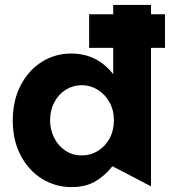

<svg xmlns="http://www.w3.org/2000/svg" viewBox="-20 -751 692 782"><path d="M595 -731H441V-449Q375 -533 270 -533Q205 -533 151 -499.5Q97 -466 64.5 -404Q32 -342 32 -260Q32 -179 64.5 -117.5Q97 -56 151.5 -22.5Q206 11 271 11Q327 11 366 -11Q405 -33 438 -74L595 8ZM184 -261Q184 -302 201.5 -335Q219 -368 248.5 -386Q278 -404 313 -404Q348 -404 378 -385.5Q408 -367 426 -334.5Q444 -302 444 -262Q444 -220 426.5 -187.5Q409 -155 379 -136.5Q349 -118 313 -118Q275 -118 245.5 -138Q216 -158 200 -191Q184 -224 184 -261ZM652 -693H343V-556H652Z"/></svg>

Font: Geom
Style: Bold
Weight: 700
Version: Version 1.102